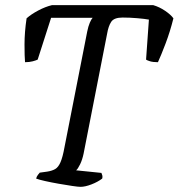

<svg xmlns="http://www.w3.org/2000/svg" viewBox="-20 -724 692 744"><path d="M292 0Q283 0 259.5 -3.5Q236 -7 207.5 -12Q179 -17 154.5 -22.5Q130 -28 120 -32Q122 -40 127 -46.5Q132 -53 134 -55L163 -59Q182 -62 194 -69Q206 -76 214.5 -95.5Q223 -115 230 -154L318 -602Q322 -622 328 -636Q334 -650 339 -655H178L126 -493Q120 -490 107 -486.5Q94 -483 77 -483Q75 -505 75 -552Q75 -599 83 -653Q101 -669 128.5 -683.5Q156 -698 181 -704H574Q598 -697 620 -682Q642 -667 652 -653Q639 -601 621.5 -555Q604 -509 592 -483Q573 -483 561.5 -486.5Q550 -490 546 -493L557 -648Q541 -651 512 -653.5Q483 -656 455 -656Q422 -656 411 -639.5Q400 -623 395 -593L304 -129Q299 -105 290.5 -87.5Q282 -70 275 -64L373 -54Q375 -50 376.5 -44Q378 -38 376 -32Q359 -19 334.5 -9.5Q310 0 292 0Z"/></svg>

Font: Texturina 72pt 72pt Regular
Style: Italic
Weight: 400
Italic angle: -11°
Designer: Guillermo Torres Carreño
Foundry: Omnibus-Type
Version: Version 1.002; ttfautohint (v1.8.3)